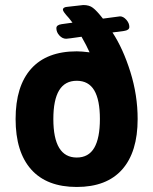

<svg xmlns="http://www.w3.org/2000/svg" viewBox="-20 -735 609 763"><path d="M527 -262Q527 -131 465.5 -61.5Q404 8 285 8Q166 8 104 -61.5Q42 -131 42 -262Q42 -393 104 -462Q166 -531 285 -531Q304 -531 336 -527Q324 -554 304 -589Q249 -581 243 -581Q228 -581 216 -594Q204 -607 204 -623Q204 -636 225 -639L268 -645L254 -663Q230 -689 230 -696Q230 -707 249 -708L311 -715Q335 -715 349 -704Q364 -693 389 -661L457 -670Q470 -670 482 -656.5Q494 -643 494 -628Q494 -615 473 -612L427 -606Q469 -542 498 -449.5Q527 -357 527 -262ZM377 -262Q377 -338 354.5 -376Q332 -414 285 -414Q238 -414 215 -376Q192 -338 192 -262Q192 -109 285 -109Q332 -109 354.5 -147.5Q377 -186 377 -262Z"/></svg>

Font: Asap-Bold
Style: Bold
Weight: 700
Designer: Pablo Cosgaya
Foundry: Omnibus-Type
Version: Version 2.000; ttfautohint (v1.8)